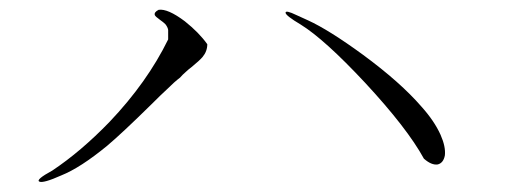

<svg xmlns="http://www.w3.org/2000/svg" viewBox="-20 -568 1040 393"><path d="M610.4 -526.4 586.9 -537.1Q564.5 -547.9 564.5 -542Q564.5 -536.1 595.7 -517.6Q644.5 -487.3 727.5 -398.4Q813.5 -305.7 847.7 -243.2Q863.3 -229.5 876 -231.4Q887.7 -234.4 890.6 -250Q892.6 -267.6 881.8 -292Q869.1 -320.3 842.8 -349.6Q799.8 -399.4 722.7 -456.1Q653.3 -506.8 610.4 -526.4ZM324.2 -506.8V-487.3Q281.2 -399.4 204.1 -318.4Q145.5 -257.8 86.9 -218.8Q52.7 -200.2 60.5 -196.3Q68.4 -192.4 105.5 -209Q144.5 -224.6 199.2 -269.5Q230.5 -295.9 290 -354.5Q310.5 -375 321.3 -384.8Q336.9 -400.4 348.6 -409.2Q353.5 -415 360.4 -420.9Q364.3 -424.8 372.1 -430.7Q388.7 -444.3 394.5 -451.2Q404.3 -462.9 404.3 -477.5Q387.7 -501 358.4 -524.4Q323.2 -550.8 304.7 -547.9Q294.9 -543 296.9 -537.1Q297.9 -534.2 307.6 -527.3Q314.5 -522.5 318.4 -518.6Q323.2 -512.7 324.2 -506.8Z"/></svg>

Font: BatangChe
Style: Regular
Weight: 400
Monospace: yes
Version: Version 2.21